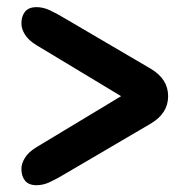

<svg xmlns="http://www.w3.org/2000/svg" viewBox="-20 -618 540 551"><path d="M41.5 -549.5Q41 -570.5 51.5 -584Q62 -597.5 85 -597.5Q104 -597.5 123.2 -588.5Q142.5 -579.5 170 -563L413 -420.5Q462.5 -391 462.5 -342Q462.5 -293 413 -263.5L170 -121Q142.5 -104.5 123.2 -95.5Q104 -86.5 85 -86.5Q62 -86.5 51.5 -100Q41 -113.5 41.5 -134.5Q41.5 -148.5 51.5 -165Q61.5 -181.5 84.5 -195.5L327.5 -342L84.5 -488.5Q61.5 -502.5 51.5 -519Q41.5 -535.5 41.5 -549.5Z"/></svg>

Font: Fraunces 72pt S100
Style: Bold
Weight: 700
Version: Version 1.000; ttfautohint (v1.8.3)